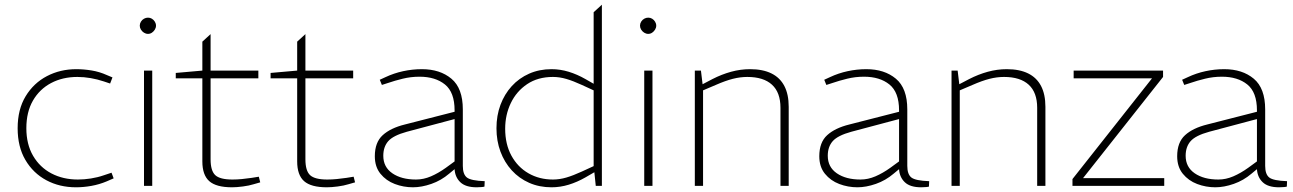

<svg xmlns="http://www.w3.org/2000/svg" viewBox="-20 -790 5495 816"><path d="M303 6Q233 6 177 -24Q121 -54 88 -110Q55 -166 55 -245Q55 -325 89 -381Q123 -437 179.5 -466.5Q236 -496 304 -496Q336 -496 369.5 -490.5Q403 -485 434 -471L458 -461L448 -435L421 -444Q394 -453 365.5 -458Q337 -463 309 -463Q246 -463 197 -437Q148 -411 120 -362.5Q92 -314 92 -245Q92 -177 120.5 -128Q149 -79 198.5 -53Q248 -27 311 -27Q338 -27 366.5 -31.5Q395 -36 421 -45L454 -56L463 -32L433 -19Q402 -6 368.5 0Q335 6 303 6Z M592 0V-490H627V0ZM609 -646Q600 -646 592 -651Q584 -656 579 -664Q574 -672 574 -681Q574 -690 579 -698Q584 -706 592 -710.5Q600 -715 609 -715Q618 -715 625.5 -710.5Q633 -706 638 -698Q643 -690 643 -681Q643 -672 638 -664Q633 -656 625.5 -651Q618 -646 609 -646Z M966 6Q899 6 869.5 -20Q840 -46 840 -104V-457H727V-480L840 -490V-613L875 -645V-490H1078V-457H875V-113Q875 -64 895 -45.5Q915 -27 968 -27Q988 -27 1008 -29Q1028 -31 1049 -34L1080 -39L1086 -15L1058 -7Q1039 -1 1012.5 2.5Q986 6 966 6Z M1369 6Q1302 6 1272.5 -20Q1243 -46 1243 -104V-457H1130V-480L1243 -490V-613L1278 -645V-490H1481V-457H1278V-113Q1278 -64 1298 -45.5Q1318 -27 1371 -27Q1391 -27 1411 -29Q1431 -31 1452 -34L1483 -39L1489 -15L1461 -7Q1442 -1 1415.5 2.5Q1389 6 1369 6Z M1735 6Q1695 6 1658 -8Q1621 -22 1597 -51.5Q1573 -81 1573 -126Q1573 -185 1606.5 -215.5Q1640 -246 1701 -261L1912 -315V-321Q1912 -398 1871 -431Q1830 -464 1763 -464Q1726 -464 1691.5 -455.5Q1657 -447 1631 -438L1603 -429L1594 -451L1618 -462Q1654 -479 1693.5 -487.5Q1733 -496 1773 -496Q1850 -496 1898.5 -455.5Q1947 -415 1947 -325V-85Q1947 -49 1964.5 -35.5Q1982 -22 2040 -20L2039 3Q2037 4 2027.5 5Q2018 6 2006 6Q1959 6 1936.5 -15.5Q1914 -37 1912 -71L1889 -52Q1855 -23 1813.5 -8.5Q1772 6 1735 6ZM1748 -27Q1780 -27 1811.5 -40.5Q1843 -54 1875 -77L1912 -104V-284L1709 -230Q1651 -214 1630 -190Q1609 -166 1609 -128Q1609 -80 1647.5 -53.5Q1686 -27 1748 -27Z M2324 6Q2272 6 2229 -13Q2186 -32 2155 -66Q2124 -100 2107 -145.5Q2090 -191 2090 -245Q2090 -299 2107 -344.5Q2124 -390 2155 -424Q2186 -458 2229 -477Q2272 -496 2324 -496Q2361 -496 2397 -485Q2433 -474 2468 -454L2503 -434V-738L2538 -770V0H2512L2506 -58L2468 -36Q2433 -16 2397 -5Q2361 6 2324 6ZM2127 -243Q2127 -177 2153.5 -128.5Q2180 -80 2226 -53.5Q2272 -27 2330 -27Q2358 -27 2387 -35.5Q2416 -44 2453 -61L2503 -84V-406L2453 -429Q2416 -446 2387 -454.5Q2358 -463 2330 -463Q2266 -463 2220.5 -432.5Q2175 -402 2151 -352Q2127 -302 2127 -243Z M2718 0V-490H2753V0ZM2735 -646Q2726 -646 2718 -651Q2710 -656 2705 -664Q2700 -672 2700 -681Q2700 -690 2705 -698Q2710 -706 2718 -710.5Q2726 -715 2735 -715Q2744 -715 2751.5 -710.5Q2759 -706 2764 -698Q2769 -690 2769 -681Q2769 -672 2764 -664Q2759 -656 2751.5 -651Q2744 -646 2735 -646Z M2933 0V-490H2959L2966 -432L3008 -454Q3047 -474 3087 -485Q3127 -496 3168 -496Q3222 -496 3258.5 -478Q3295 -460 3313.5 -424.5Q3332 -389 3332 -336V0H3297V-332Q3297 -397 3261 -430Q3225 -463 3156 -463Q3126 -463 3094.5 -455Q3063 -447 3022 -429L2968 -406V0Z M3624 6Q3584 6 3547 -8Q3510 -22 3486 -51.5Q3462 -81 3462 -126Q3462 -185 3495.5 -215.5Q3529 -246 3590 -261L3801 -315V-321Q3801 -398 3760 -431Q3719 -464 3652 -464Q3615 -464 3580.5 -455.5Q3546 -447 3520 -438L3492 -429L3483 -451L3507 -462Q3543 -479 3582.5 -487.5Q3622 -496 3662 -496Q3739 -496 3787.5 -455.5Q3836 -415 3836 -325V-85Q3836 -49 3853.5 -35.5Q3871 -22 3929 -20L3928 3Q3926 4 3916.5 5Q3907 6 3895 6Q3848 6 3825.5 -15.5Q3803 -37 3801 -71L3778 -52Q3744 -23 3702.5 -8.5Q3661 6 3624 6ZM3637 -27Q3669 -27 3700.5 -40.5Q3732 -54 3764 -77L3801 -104V-284L3598 -230Q3540 -214 3519 -190Q3498 -166 3498 -128Q3498 -80 3536.5 -53.5Q3575 -27 3637 -27Z M4024 0V-490H4050L4057 -432L4099 -454Q4138 -474 4178 -485Q4218 -496 4259 -496Q4313 -496 4349.5 -478Q4386 -460 4404.5 -424.5Q4423 -389 4423 -336V0H4388V-332Q4388 -397 4352 -430Q4316 -463 4247 -463Q4217 -463 4185.5 -455Q4154 -447 4113 -429L4059 -406V0Z M4538 0V-29L4876 -457H4543V-490H4923V-463L4583 -33H4928V0Z M5145 6Q5105 6 5068 -8Q5031 -22 5007 -51.5Q4983 -81 4983 -126Q4983 -185 5016.5 -215.5Q5050 -246 5111 -261L5322 -315V-321Q5322 -398 5281 -431Q5240 -464 5173 -464Q5136 -464 5101.5 -455.5Q5067 -447 5041 -438L5013 -429L5004 -451L5028 -462Q5064 -479 5103.5 -487.5Q5143 -496 5183 -496Q5260 -496 5308.5 -455.5Q5357 -415 5357 -325V-85Q5357 -49 5374.5 -35.5Q5392 -22 5450 -20L5449 3Q5447 4 5437.5 5Q5428 6 5416 6Q5369 6 5346.5 -15.5Q5324 -37 5322 -71L5299 -52Q5265 -23 5223.5 -8.5Q5182 6 5145 6ZM5158 -27Q5190 -27 5221.5 -40.5Q5253 -54 5285 -77L5322 -104V-284L5119 -230Q5061 -214 5040 -190Q5019 -166 5019 -128Q5019 -80 5057.5 -53.5Q5096 -27 5158 -27Z"/></svg>

Font: REM Medium Thin
Style: Regular
Weight: 250
Version: Version 1.005;gftools[0.9.28]